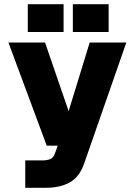

<svg xmlns="http://www.w3.org/2000/svg" viewBox="-20 -742 640 912"><path d="M100 150V20H180Q205 20 220 13Q235 6 242 -16L254 -50H202L20 -540H194L306 -214L406 -540H580L380 34Q358 98 312 124Q266 150 198 150ZM112 -590V-722H282V-590ZM326 -590V-722H496V-590Z"/></svg>

Font: Geist Mono Black
Style: Regular
Weight: 900
Monospace: yes
Designer: Basement.studio, Andrés Briganti, Mateo Zaragoza
Foundry: Basement.studio, Vercel, Andrés Briganti, Guido Ferreyra, Mateo Zaragoza
Version: Version 1.500; ttfautohint (v1.8.4.7-5d5b)